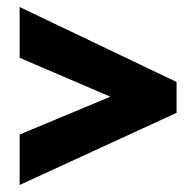

<svg xmlns="http://www.w3.org/2000/svg" viewBox="-20 -701 559 548"><path d="M36 -173 484 -379V-467L36 -681V-536L295 -425L36 -317Z"/></svg>

Font: Noto Sans Malayalam UI Condensed Black
Style: Regular
Weight: 900
Width: 3
Designer: Jelle Bosma - Monotype Design Team
Foundry: Monotype Imaging Inc.
Version: Version 2.104